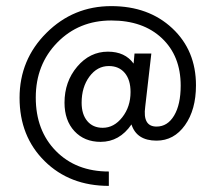

<svg xmlns="http://www.w3.org/2000/svg" viewBox="-20 -603 661 628"><path d="M336 5Q208 5 126 -76Q44 -157 44 -283Q44 -408 132 -495.5Q220 -583 344 -583Q466 -583 543.5 -510.5Q621 -438 621 -324Q621 -244 585 -193.5Q549 -143 492 -143Q427 -143 410 -196Q371 -139 309 -139Q256 -139 223.5 -174Q191 -209 191 -267Q191 -336 232.5 -385Q274 -434 333 -434Q389 -434 417 -395L420 -428H475L455 -254Q446 -189 492 -189Q528 -189 549.5 -225Q571 -261 571 -323Q571 -420 509.5 -478Q448 -536 344 -536Q238 -536 167.5 -464Q97 -392 97 -284Q97 -176 163 -109Q229 -42 336 -42ZM316 -185Q353 -185 380 -219.5Q407 -254 407 -302Q407 -342 388 -364.5Q369 -387 336 -387Q298 -387 272.5 -352.5Q247 -318 247 -267Q247 -229 265.5 -207Q284 -185 316 -185Z"/></svg>

Font: Oakes Grotesk Light
Style: Regular
Weight: 300
Designer: Samuel Oakes
Foundry: Samuel Oakes
Version: Version 1.000;PS 001.000;hotconv 1.0.88;makeotf.lib2.5.64775